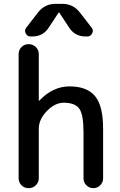

<svg xmlns="http://www.w3.org/2000/svg" viewBox="-20 -980 624 1000"><path d="M77 -52V-698Q77 -720 92 -735Q107 -750 129 -750Q151 -750 166.5 -735Q182 -720 182 -698V-456Q182 -455 183 -455Q184 -455 185 -456Q255 -530 342 -530Q433 -530 475 -479.5Q517 -429 517 -310V-51Q517 -30 502 -15Q487 0 466 0Q445 0 430 -15Q415 -30 415 -51V-290Q415 -383 393 -414Q371 -445 312 -445Q266 -445 224 -401.5Q182 -358 182 -310V-52Q182 -30 166.5 -15Q151 0 129 0Q107 0 92 -15Q77 -30 77 -52ZM305 -960Q361 -960 396 -915L458 -835Q468 -822 460 -806Q452 -790 435 -790H426Q369 -790 339 -838L289 -914Q289 -915 287 -915Q285 -915 285 -914L235 -838Q205 -790 148 -790H139Q122 -790 114 -806Q106 -822 116 -835L178 -915Q213 -960 269 -960Z"/></svg>

Font: Rounded Mplus 1c Medium
Style: Regular
Weight: 500
Version: Version 1.059.20150529